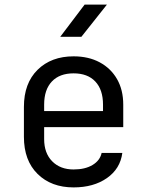

<svg xmlns="http://www.w3.org/2000/svg" viewBox="-20 -805 640 835"><path d="M300 10Q203 10 143.5 -48.5Q84 -107 84 -210V-340Q84 -443 143.5 -501.5Q203 -560 300 -560Q365 -560 413.5 -534Q462 -508 489 -461Q516 -414 516 -350V-252H172V-200Q172 -139 207 -103.5Q242 -68 300 -68Q350 -68 382.5 -87.5Q415 -107 422 -140H512Q503 -71 445 -30.5Q387 10 300 10ZM172 -322H428V-350Q428 -415 394.5 -450.5Q361 -486 300 -486Q239 -486 205.5 -450.5Q172 -415 172 -350ZM242 -645 348 -785H445L334 -645Z"/></svg>

Font: JetBrainsMono NFM
Style: Regular
Weight: 400
Monospace: yes
Designer: Philipp Nurullin, Konstantin Bulenkov
Foundry: JetBrains
Version: Version 2.304; ttfautohint (v1.8.4.7-5d5b);Nerd Fonts 3.3.0